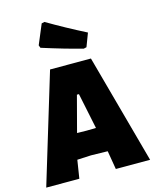

<svg xmlns="http://www.w3.org/2000/svg" viewBox="-133 -1008 892 1098"><g transform="rotate(-15 313.5 -459.0)"><path d="M237 -918Q344 -855 462 -795L432 -716L415 -712Q309 -739 177 -781L171 -797L220 -914ZM440 -647 617 0H414L396 -107L395 -110L297 -112L215 -108L198 0H2L198 -647ZM309 -468 253 -256 309 -255 365 -256 321 -468Z"/></g></svg>

Font: Alegreya Sans Black
Style: Regular
Weight: 900
Designer: Juan Pablo del Peral
Foundry: Huerta Tipografica
Version: Version 2.007